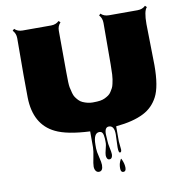

<svg xmlns="http://www.w3.org/2000/svg" viewBox="-99 -757 1119 1147"><g transform="rotate(-10 460.5 -183.5)"><path d="M845.7 -551.8 850.1 -302.2Q850.1 -171.9 817.9 -111.3Q787.6 -53.7 731.4 -24.9Q667.5 8.3 561.5 18.1V109.4L566.4 159.7Q566.4 176.3 557.1 176.3Q547.9 176.3 547.9 144L550.8 64.5Q550.8 11.7 518.1 11.7Q492.7 11.7 492.7 53.2Q492.7 53.2 495.1 95.7Q495.1 110.4 501.2 138.4Q507.3 166.5 507.3 178.2Q507.3 189.9 502.4 197.8Q497.6 205.6 488.3 205.6Q479 205.6 474.4 197.5Q469.7 189.5 469.7 178.2Q469.7 167 476.3 141.4Q482.9 115.7 482.9 108.4Q482.9 101.1 482.9 93.5Q482.9 85.9 482.4 78.1Q481.9 70.3 480 58.6Q476.1 34.2 456.5 34.2Q420.4 34.2 420.4 105.5V127.9Q420.4 146 429.2 180.7Q438 215.3 438 230.5Q438 268.1 413.6 268.1Q401.4 268.1 394.3 257.8Q387.2 247.6 387.2 231.4Q387.2 215.3 395.3 176.8Q403.3 138.2 403.3 118.2V21Q264.6 14.6 195.3 -19.5Q74.2 -78.1 70.8 -242.2Q69.8 -287.6 69.8 -377.4L70.8 -603Q70.8 -631.8 51.8 -651.4L62 -661.1Q80.1 -642.6 110.4 -642.6H283.2Q313 -642.6 331.5 -661.1L341.8 -651.4Q323.2 -632.3 323.2 -603L324.2 -352.1Q324.2 -279.3 328.1 -259.8Q332 -240.2 336.7 -223.9Q341.3 -207.5 347.9 -197.8Q354.5 -188 364.7 -177Q375 -166 388.2 -160.2Q418.9 -146.5 448.5 -146.5Q478 -146.5 494.4 -149.2Q510.7 -151.9 523.2 -158Q535.6 -164.1 545.7 -171.1Q555.7 -178.2 562.7 -189.2Q569.8 -200.2 575.2 -210.2Q580.6 -220.2 583.7 -235.4Q586.9 -250.5 588.9 -262Q590.8 -273.4 591.8 -291Q593.3 -317.9 593.3 -352.1L594.2 -603Q594.2 -632.8 576.2 -651.4L585.4 -661.1Q604 -642.6 634.3 -642.6H807.1Q837.9 -642.6 856 -661.1L865.7 -651.4Q845.7 -630.9 845.7 -551.8ZM541 270Q541 246.6 548.1 230.2Q555.2 213.9 556.6 213.9Q558.1 213.9 562 222.7Q573.2 248 573.2 271Q573.2 293.9 557.1 293.9Q541 293.9 541 270Z"/></g></svg>

Font: Nosifer
Style: Regular
Weight: 400
Version: Version 001.002